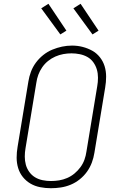

<svg xmlns="http://www.w3.org/2000/svg" viewBox="-20 -987 640 1015"><path d="M249 8Q220 8 192 2.5Q164 -3 141 -16.5Q118 -30 101 -51Q84 -72 76 -98.5Q68 -125 68 -153.5Q68 -182 73 -211L130 -556Q134 -582 143.5 -607.5Q153 -633 169.5 -655.5Q186 -678 208.5 -696Q231 -714 256.5 -724.5Q282 -735 308 -740.5Q334 -746 361 -746Q390 -746 417 -739Q444 -732 467.5 -719Q491 -706 508 -684.5Q525 -663 533 -637Q541 -611 541 -582Q541 -553 536 -524L479 -179Q475 -153 465.5 -127.5Q456 -102 440 -79.5Q424 -57 401.5 -39Q379 -21 353.5 -10.5Q328 0 301.5 4Q275 8 249 8ZM249 -30Q271 -30 292.5 -33.5Q314 -37 335 -46Q356 -55 374 -70Q392 -85 405.5 -103.5Q419 -122 426.5 -143Q434 -164 437 -186L494 -531Q498 -553 498 -576Q498 -599 492 -619.5Q486 -640 473.5 -657.5Q461 -675 442.5 -685.5Q424 -696 402 -700.5Q380 -705 358 -705Q336 -705 314.5 -701Q293 -697 272.5 -688Q252 -679 234 -664.5Q216 -650 203 -631Q190 -612 182.5 -591.5Q175 -571 172 -549L115 -204Q111 -182 111 -159.5Q111 -137 116.5 -116.5Q122 -96 134.5 -78.5Q147 -61 165 -50Q183 -39 205 -34.5Q227 -30 249 -30ZM469 -805 368 -943 406 -967 501 -825ZM299 -805 198 -943 236 -967 331 -825Z"/></svg>

Font: Iosevka Slab XLtExObl
Style: Regular
Weight: 200
Width: 7
Italic angle: -9°
Monospace: yes
Designer: Belleve Invis
Foundry: Belleve Invis
Version: Version 11.1.1; ttfautohint (v1.8.3)